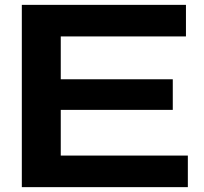

<svg xmlns="http://www.w3.org/2000/svg" viewBox="-20 -770 838 790"><path d="M69.8 0V-750H745.1V-620.1H230V-443.8H690.9V-317.9H230V-129.9H752.9V0Z"/></svg>

Font: Mattone
Style: Regular
Weight: 400
Width: 6
Designer: Nunzio Mazzaferro
Foundry: Collletttivo
Version: Version 2.000;Glyphs 3.2 (3217)